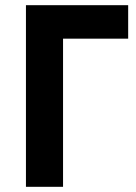

<svg xmlns="http://www.w3.org/2000/svg" viewBox="-20 -720 524 740"><path d="M80 -700H474V-571H223V0H80Z"/></svg>

Font: Jost* Semi
Style: Regular
Weight: 600
Version: Version 3.7